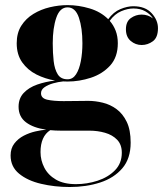

<svg xmlns="http://www.w3.org/2000/svg" viewBox="-20 -490 671 770"><path d="M54.5 -62Q54.5 -95.5 75 -117.2Q95.5 -139 129 -150.8Q162.5 -162.5 201 -167Q161.5 -173.5 126.2 -191.2Q91 -209 69 -240Q47 -271 47 -316.5Q47 -358 65.5 -387Q84 -416 114 -434.2Q144 -452.5 180 -461Q216 -469.5 251 -469.5Q295 -469.5 339.5 -456.2Q384 -443 414 -413Q435 -442 462.8 -453.5Q490.5 -465 514.5 -465Q562.5 -465 588 -437.2Q613.5 -409.5 613.5 -377Q613.5 -339.5 593 -324.5Q572.5 -309.5 548 -309.5Q523.5 -309.5 504.2 -325.8Q485 -342 485 -372.5Q485 -403.5 504.8 -417.5Q524.5 -431.5 548 -431.5Q574 -431.5 593.5 -416Q583 -433 563 -444.5Q543 -456 515 -456Q492 -456 466 -445Q440 -434 420 -406.5Q435 -389.5 443.8 -367Q452.5 -344.5 452.5 -316.5Q452.5 -261 421.8 -227.2Q391 -193.5 344.5 -178.2Q298 -163 251 -163Q242 -163 233 -163.5Q213.5 -161.5 193 -155.8Q172.5 -150 158.5 -140.2Q144.5 -130.5 144.5 -116Q144.5 -96 169.2 -90.2Q194 -84.5 235 -84.5Q261.5 -84.5 287 -85Q312.5 -85.5 334 -85.5Q362 -85.5 392 -78.2Q422 -71 447.2 -52.5Q472.5 -34 488.2 -1.5Q504 31 504 82Q504 146 470.5 185Q437 224 381.5 242Q326 260 259.5 260Q199 260 144.8 247.2Q90.5 234.5 56.5 206.5Q22.5 178.5 22.5 133.5Q22.5 105 37.5 85.5Q52.5 66 75.2 54.2Q98 42.5 122.2 37Q146.5 31.5 165.5 30Q114 23 84.2 0.5Q54.5 -22 54.5 -62ZM191.5 -316.5Q191.5 -278 195.2 -245Q199 -212 211.5 -192Q224 -172 251 -172Q272 -172 285 -192Q298 -212 304.2 -245Q310.5 -278 310.5 -316.5Q310.5 -377.5 296.5 -419Q282.5 -460.5 251 -460.5Q220 -460.5 205.8 -419Q191.5 -377.5 191.5 -316.5ZM142.5 120Q142.5 153 157.8 182.5Q173 212 204.2 230.2Q235.5 248.5 284.5 248.5Q329 248.5 371.2 234.8Q413.5 221 441 193Q468.5 165 468.5 122.5Q468.5 90 449.8 70.5Q431 51 401.2 42.5Q371.5 34 339 34H225Q201.5 34 181.5 32Q142.5 57 142.5 120Z"/></svg>

Font: Bodoni* 24pt
Style: Bold
Weight: 700
Version: Version 2.3